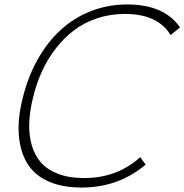

<svg xmlns="http://www.w3.org/2000/svg" viewBox="-20 -840 836 870"><path d="M795.9 -715.8 752.9 -681.2Q695.3 -776.9 545.9 -776.9Q479 -776.9 419.9 -757.1Q360.8 -737.3 315.2 -702.6Q269.5 -668 232.4 -619.9Q195.3 -571.8 170.2 -516.6Q145 -461.4 129.9 -398.9Q114.7 -337.4 112.5 -283.7Q110.4 -230 123.5 -183.3Q136.7 -136.7 165.5 -103.8Q194.3 -70.8 243.9 -52Q293.5 -33.2 360.8 -33.2Q511.2 -33.2 615.2 -127.9L640.1 -94.2Q516.6 9.8 350.1 9.8Q260.3 9.8 197.3 -19Q134.3 -47.9 102.5 -101.3Q70.8 -154.8 65.2 -230.5Q59.6 -306.2 84 -399.9Q107.4 -493.7 150.9 -571Q194.3 -648.4 254.2 -703.6Q314 -758.8 391.4 -789.3Q468.8 -819.8 556.2 -819.8Q724.1 -819.8 795.9 -715.8Z"/></svg>

Font: Sinkin Sans 200 X Light Italic
Style: Regular
Weight: 200
Italic angle: -112°
Designer: Keith Bates
Foundry: K-Type
Version: Sinkin Sans (version 1.0)  by Keith Bates   •   © 2014   www